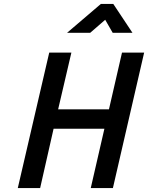

<svg xmlns="http://www.w3.org/2000/svg" viewBox="-20 -951 749 971"><path d="M229 -685H341L274 -398H531L597 -685H709L551 0H439L508 -300H251L183 0H70ZM490 -931H553L650 -785H550L512 -851L436 -785H319Z"/></svg>

Font: Cairo SemiBold
Style: Italic
Weight: 600
Italic angle: -13°
Designer: Mohamed Gaber, Accademia di Belle Arti di Urbino and others
Foundry: Kief Type Foundry, Accademia di Belle Arti di Urbino and others
Version: Version 3.011